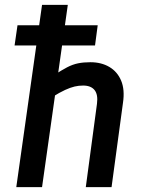

<svg xmlns="http://www.w3.org/2000/svg" viewBox="-20 -770 587 790"><path d="M40 -583 52 -666H382L371 -583ZM333 0 379 -343Q384 -381 369 -399.5Q354 -418 322 -418Q304 -418 287 -414Q270 -410 248 -400Q226 -390 194 -370L201 -460Q233 -481 256 -493Q279 -505 301.5 -509.5Q324 -514 352 -514Q397 -514 430 -494.5Q463 -475 478.5 -438Q494 -401 486 -347L439 0ZM47 0 153 -750H259L153 0Z"/></svg>

Font: Finlandica Medium
Style: Italic
Weight: 500
Italic angle: -8°
Designer: Niklas Ekholm, Juho Hiilivirta, Jaakko Suomalainen
Foundry: Helsinki Type Studio
Version: Version 1.063